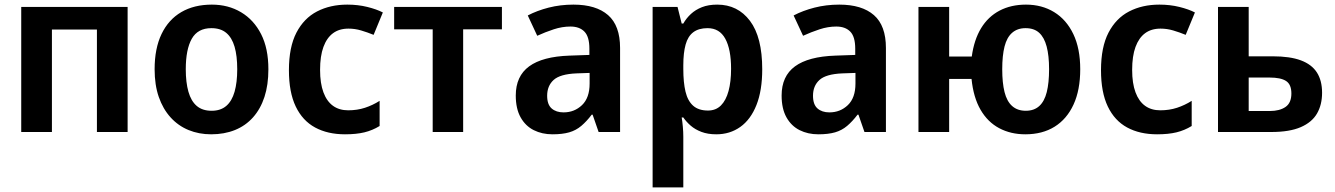

<svg xmlns="http://www.w3.org/2000/svg" viewBox="-20 -572 5787 832"><path d="M533 -542V0H400V-444H205V0H72V-542Z M1143 -272Q1143 -204 1126 -152Q1109 -100 1076.5 -63.5Q1044 -27 998 -8.5Q952 10 895 10Q842 10 797 -8.5Q752 -27 719 -63.5Q686 -100 668 -152Q650 -204 650 -272Q650 -362 680 -424.5Q710 -487 765.5 -519.5Q821 -552 898 -552Q969 -552 1024.5 -519Q1080 -486 1111.5 -424Q1143 -362 1143 -272ZM785 -272Q785 -215 796.5 -174.5Q808 -134 832.5 -113Q857 -92 897 -92Q936 -92 960.5 -113Q985 -134 996.5 -174.5Q1008 -215 1008 -272Q1008 -330 996.5 -369.5Q985 -409 960.5 -429.5Q936 -450 896 -450Q837 -450 811 -404Q785 -358 785 -272Z M1475 10Q1400 10 1345.5 -19.5Q1291 -49 1261.5 -110.5Q1232 -172 1232 -268Q1232 -368 1264.5 -430.5Q1297 -493 1354 -522.5Q1411 -552 1485 -552Q1531 -552 1571.5 -542Q1612 -532 1639 -518L1599 -421Q1572 -432 1545 -440Q1518 -448 1490 -448Q1450 -448 1423 -428Q1396 -408 1381.5 -368.5Q1367 -329 1367 -269Q1367 -211 1381.5 -172Q1396 -133 1423 -113.5Q1450 -94 1489 -94Q1528 -94 1561.5 -105Q1595 -116 1625 -135V-26Q1594 -7 1559 1.5Q1524 10 1475 10Z M2155 -445H1987V0H1855V-445H1688V-542H2155Z M2465 -552Q2563 -552 2615 -506.5Q2667 -461 2667 -364V0H2574L2548 -75H2544Q2522 -46 2499 -26.5Q2476 -7 2446.5 1.5Q2417 10 2374 10Q2329 10 2293 -8Q2257 -26 2236 -63.5Q2215 -101 2215 -158Q2215 -242 2273 -284.5Q2331 -327 2448 -331L2534 -334V-361Q2534 -413 2512.5 -435Q2491 -457 2452 -457Q2416 -457 2379.5 -445Q2343 -433 2308 -417L2267 -505Q2307 -526 2357.5 -539Q2408 -552 2465 -552ZM2478 -254Q2407 -251 2379 -225.5Q2351 -200 2351 -157Q2351 -119 2370.5 -102Q2390 -85 2422 -85Q2469 -85 2502 -116.5Q2535 -148 2535 -210V-256Z M3088 -552Q3177 -552 3230 -481.5Q3283 -411 3283 -272Q3283 -180 3258 -117Q3233 -54 3188 -22Q3143 10 3084 10Q3047 10 3019.5 -0.5Q2992 -11 2973 -27.5Q2954 -44 2941 -63H2934Q2937 -45 2939 -22.5Q2941 0 2941 20V240H2808V-542H2916L2934 -470H2941Q2954 -493 2974 -511.5Q2994 -530 3022 -541Q3050 -552 3088 -552ZM3046 -450Q3008 -450 2984.5 -432.5Q2961 -415 2951 -379Q2941 -343 2941 -289V-273Q2941 -215 2950.5 -175Q2960 -135 2983.5 -114Q3007 -93 3048 -93Q3082 -93 3104 -115Q3126 -137 3137 -177.5Q3148 -218 3148 -274Q3148 -358 3123 -404Q3098 -450 3046 -450Z M3617 -552Q3715 -552 3767 -506.5Q3819 -461 3819 -364V0H3726L3700 -75H3696Q3674 -46 3651 -26.5Q3628 -7 3598.5 1.5Q3569 10 3526 10Q3481 10 3445 -8Q3409 -26 3388 -63.5Q3367 -101 3367 -158Q3367 -242 3425 -284.5Q3483 -327 3600 -331L3686 -334V-361Q3686 -413 3664.5 -435Q3643 -457 3604 -457Q3568 -457 3531.5 -445Q3495 -433 3460 -417L3419 -505Q3459 -526 3509.5 -539Q3560 -552 3617 -552ZM3630 -254Q3559 -251 3531 -225.5Q3503 -200 3503 -157Q3503 -119 3522.5 -102Q3542 -85 3574 -85Q3621 -85 3654 -116.5Q3687 -148 3687 -210V-256Z M4661 -272Q4661 -182 4632 -119Q4603 -56 4550 -23Q4497 10 4423 10Q4360 10 4310 -16.5Q4260 -43 4229 -96.5Q4198 -150 4190 -230H4093V0H3960V-542H4093V-327H4191Q4201 -400 4231.5 -450Q4262 -500 4311.5 -526Q4361 -552 4426 -552Q4495 -552 4548 -519.5Q4601 -487 4631 -424.5Q4661 -362 4661 -272ZM4323 -272Q4323 -213 4333 -173Q4343 -133 4366 -112.5Q4389 -92 4425 -92Q4461 -92 4483.5 -112.5Q4506 -133 4516 -173Q4526 -213 4526 -272Q4526 -331 4515.5 -370.5Q4505 -410 4483 -430Q4461 -450 4424 -450Q4389 -450 4366 -430Q4343 -410 4333 -370.5Q4323 -331 4323 -272Z M4994 10Q4919 10 4864.5 -19.5Q4810 -49 4780.5 -110.5Q4751 -172 4751 -268Q4751 -368 4783.5 -430.5Q4816 -493 4873 -522.5Q4930 -552 5004 -552Q5050 -552 5090.5 -542Q5131 -532 5158 -518L5118 -421Q5091 -432 5064 -440Q5037 -448 5009 -448Q4969 -448 4942 -428Q4915 -408 4900.5 -368.5Q4886 -329 4886 -269Q4886 -211 4900.5 -172Q4915 -133 4942 -113.5Q4969 -94 5008 -94Q5047 -94 5080.5 -105Q5114 -116 5144 -135V-26Q5113 -7 5078 1.5Q5043 10 4994 10Z M5495 -328Q5570 -328 5617 -310.5Q5664 -293 5686.5 -258Q5709 -223 5709 -170Q5709 -118 5687 -80Q5665 -42 5616.5 -21Q5568 0 5489 0H5258V-542H5391V-328ZM5576 -167Q5576 -206 5553 -221Q5530 -236 5481 -236H5391V-91H5483Q5525 -91 5550.5 -108.5Q5576 -126 5576 -167Z"/></svg>

Font: Noto Sans Display SemiBold
Style: Regular
Weight: 600
Designer: Monotype Design Team
Foundry: Monotype Imaging Inc.
Version: Version 2.003